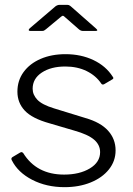

<svg xmlns="http://www.w3.org/2000/svg" viewBox="-20 -764 548 794"><path d="M250 -489Q191 -489 153 -464Q115 -439 115 -397Q115 -372 134.5 -351.5Q154 -331 203 -316L333 -276Q396 -258 427 -223.5Q458 -189 458 -142Q458 -98 430.5 -63.5Q403 -29 355 -9.5Q307 10 247 10Q172 10 113 -20.5Q54 -51 29 -101Q27 -105 27 -107Q27 -111 31 -114L63 -133Q67 -135 69 -135Q72 -135 76 -131Q131 -42 245 -42Q309 -42 351.5 -67.5Q394 -93 394 -135Q394 -165 369 -186.5Q344 -208 287 -224L185 -254Q113 -274 82.5 -306.5Q52 -339 52 -385Q52 -431 77.5 -466Q103 -501 148 -520.5Q193 -540 251 -540Q315 -540 366.5 -515.5Q418 -491 446 -447Q452 -440 445 -436L411 -416Q408 -414 404.5 -414.5Q401 -415 399 -418Q377 -451 338.5 -470Q300 -489 250 -489ZM250 -692Q243 -699 240 -699Q237 -699 229 -692L170 -643Q165 -639 162 -637.5Q159 -636 153 -636H106Q100 -636 99 -639Q98 -642 103 -647L205 -734Q215 -744 227 -744H258Q265 -744 270 -740Q275 -736 276 -735L376 -647Q389 -636 375 -636H323Q314 -636 306 -643Z"/></svg>

Font: Libre Franklin Light
Style: Regular
Weight: 300
Designer: Pablo Impallari, Rodrigo Fuenzalida
Foundry: Impallari Type
Version: Version 1.002; ttfautohint (v1.5)